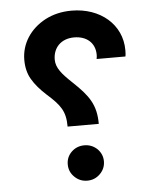

<svg xmlns="http://www.w3.org/2000/svg" viewBox="-52 -755 657 806"><g transform="rotate(-5 276.5 -352.5)"><path d="M352.1 -228C352.1 -308.1 323.2 -348.6 257.8 -410.2C214.4 -451.2 191.4 -478 191.4 -512.7C191.4 -563 225.6 -598.6 280.3 -598.6C332.5 -598.6 368.7 -568.4 368.7 -517.6C368.7 -512.2 368.2 -506.3 366.7 -500H488.3C489.7 -505.4 490.2 -514.6 490.2 -526.9C490.2 -634.3 400.9 -711.4 279.3 -711.4C237.8 -711.4 200.7 -702.6 168 -685.5C103 -650.9 64 -590.8 64 -522.5C64 -490.7 70.8 -463.4 84.5 -440.4C97.7 -417.5 117.7 -394 144 -370.1C200.2 -319.8 220.7 -293.5 220.7 -228ZM359.9 -69.8C359.9 -89.8 352.5 -107.4 337.9 -122.1C322.8 -136.2 304.7 -143.6 283.7 -143.6C262.2 -143.6 244.1 -136.2 229.5 -122.1C214.8 -107.9 207.5 -90.3 207.5 -69.8C207.5 -48.8 214.8 -31.2 230 -16.6C244.6 -2 262.7 5.4 283.7 5.4C304.7 5.4 322.8 -2 337.9 -17.1C352.5 -31.7 359.9 -49.3 359.9 -69.8Z"/></g></svg>

Font: Estedad Bold
Style: Regular
Weight: 700
Designer: Amin Abedi
Version: Version 7.3